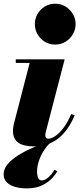

<svg xmlns="http://www.w3.org/2000/svg" viewBox="-30 -780 433 1036"><path d="M154 10Q96.5 10 68.2 -10.5Q40 -31 40 -73Q40 -84.5 41.5 -94Q43 -103.5 44.5 -110L130 -440.5H55V-460H319L217.5 -69.5Q216.5 -65 215.5 -59.8Q214.5 -54.5 214.5 -50Q214.5 -42.5 218.2 -37Q222 -31.5 230 -31.5Q247 -31.5 268.8 -46.2Q290.5 -61 313 -90.5Q335.5 -120 354 -164.5L373 -158Q337.5 -73.5 282.8 -31.8Q228 10 154 10ZM267.5 -539.5Q236 -539.5 211.2 -555Q186.5 -570.5 172.2 -595.8Q158 -621 158 -650Q158 -679 172.2 -704Q186.5 -729 211.2 -744.5Q236 -760 267.5 -760Q299 -760 324 -744.5Q349 -729 363.5 -704Q378 -679 378 -650Q378 -621 363.5 -595.8Q349 -570.5 324 -555Q299 -539.5 267.5 -539.5ZM114.5 236.5Q79 236.5 50.8 228.2Q22.5 220 6 203.2Q-10.5 186.5 -10.5 161.5Q-10.5 131.5 11.8 105.2Q34 79 70.5 56.5Q107 34 150 15.8Q193 -2.5 234 -16L238 -6Q222.5 7.5 206.8 32Q191 56.5 180.5 86.2Q170 116 170 145.5Q170 166.5 176 180Q182 193.5 194.5 193.5Q209 193.5 222.8 183.5Q236.5 173.5 247.5 160Q258.5 146.5 263.5 136L279.5 144Q272 158 252.5 180Q233 202 199 219.2Q165 236.5 114.5 236.5Z"/></svg>

Font: Bodoni Moda 11pt Black
Style: Italic
Weight: 900
Italic angle: -13°
Designer: Owen Earl
Foundry: indestructible type
Version: Version 2.004